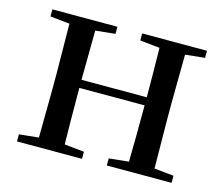

<svg xmlns="http://www.w3.org/2000/svg" viewBox="-80 -628 856 733"><g transform="rotate(15 348.0 -261.0)"><path d="M397 -494 475 -486C476 -432 477 -351 477 -291H219L221 -486L299 -494V-522H42V-494L119 -486L121 -292V-230L119 -36L42 -28V0H299V-28L221 -36C220 -92 219 -179 219 -259H477C477 -179 476 -92 475 -36L397 -28V0H653V-28L576 -36L574 -230V-292L576 -486L653 -494V-522H397Z"/></g></svg>

Font: Source Han Serif SC Medium
Style: Regular
Weight: 500
Designer: Ryoko NISHIZUKA 西塚涼子 (kana & ideographs); Frank Grießhammer (Latin, Greek & Cyrillic); Wenlong ZHANG 张文龙 (bopomofo); San
Foundry: Adobe
Version: Version 2.003;hotconv 1.1.1;makeotfexe 2.6.0